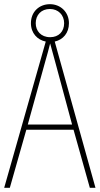

<svg xmlns="http://www.w3.org/2000/svg" viewBox="-20 -899 477 919"><path d="M410 0H437L242 -700C282 -709 310 -741 310 -788C310 -841 270 -879 219 -879C168 -879 128 -843 128 -788C128 -740 159 -708 199 -700L0 0H27L106 -278H332ZM220 -721C176 -721 151 -751 151 -788C151 -827 177 -856 219 -856C259 -856 287 -827 287 -788C287 -748 261 -721 220 -721ZM243 -607 325 -303H113L197 -606C206 -638 213 -662 220 -691C228 -660 235 -637 243 -607Z"/></svg>

Font: Noto Sans Lao UI Cond Thin
Style: Regular
Weight: 100
Width: 3
Designer: Monotype Design Team
Foundry: Monotype Imaging Inc.
Version: Version 2.000